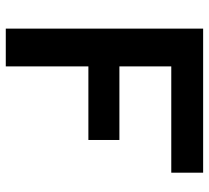

<svg xmlns="http://www.w3.org/2000/svg" viewBox="-50 -690 740 681"><g transform="rotate(90 320.5 -350.0)"><path d="M82 0V-700H593V-587H216V-403H477V-293H216V0Z"/></g></svg>

Font: Red Hat Text SemiBold
Style: Regular
Weight: 600
Designer: Pentagram, MCKL
Foundry: MCKL
Version: Version 1.030